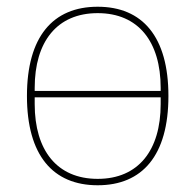

<svg xmlns="http://www.w3.org/2000/svg" viewBox="-20 -538 580 570"><path d="M270 12C137 12 60 -77 60 -253C60 -429 137 -518 270 -518C403 -518 480 -429 480 -253C480 -77 403 12 270 12ZM270 -7C391 -7 457 -92 457 -229V-249H83V-229C83 -92 149 -7 270 -7ZM83 -268H457V-277C457 -414 391 -499 270 -499C149 -499 83 -414 83 -277Z"/></svg>

Font: Plexus Sans Thin
Style: Regular
Weight: 250
Version: Version 2.001;PS 002.001;hotconv 1.0.70;makeotf.lib2.5.58329